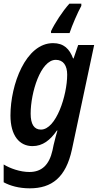

<svg xmlns="http://www.w3.org/2000/svg" viewBox="-24 -786 539 1046"><path d="M254 -606H355C368 -646 400 -720 419 -754V-766H354C316 -724 273 -657 254 -616ZM199 -80C162 -80 143 -109 143 -167C143 -281 197 -460 280 -460C321 -460 342 -429 342 -379C342 -267 282 -80 199 -80ZM138 240C258 240 335 181 368 28L489 -541H402L377 -468H374C355 -519 324 -551 265 -551C116 -551 33 -325 33 -157C33 -47 82 10 153 10C209 10 250 -23 286 -75H289C285 -62 274 -23 268 4L262 33C244 113 203 151 136 151C85 151 30 131 -4 110V207C31 226 79 240 138 240Z"/></svg>

Font: Noto Sans Display SemiCondensed Medium
Style: Italic
Weight: 500
Width: 4
Italic angle: -12°
Designer: Monotype Design Team
Foundry: Monotype Imaging Inc.
Version: Version 1.900